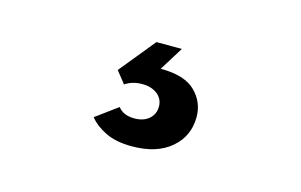

<svg xmlns="http://www.w3.org/2000/svg" viewBox="-47 -110 709 452"><g transform="rotate(15 308.0 116.0)"><path d="M295 242Q257 242 231.5 229.8Q206 217.5 191 199L244 160Q250 168 260 172.5Q270 177 284 177Q306.5 177 319.8 165.2Q333 153.5 333 135Q333 117 318.8 105.5Q304.5 94 281 94Q258 94 240 106L217 77L288 -10H350L314 48Q372.5 48 398.8 74Q425 100 425 136Q425 182.5 390.5 212.2Q356 242 295 242Z"/></g></svg>

Font: Overpass Mono Light
Style: Regular
Weight: 300
Monospace: yes
Designer: Delve Withrington, Dave Bailey
Foundry: Delve Fonts LLC
Version: Version 4.000